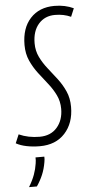

<svg xmlns="http://www.w3.org/2000/svg" viewBox="-82 -746 485 998"><g transform="rotate(-5 160.0 -246.5)"><path d="M341 -689 323 -646Q286 -663 240 -663Q187 -663 154.5 -626Q122 -589 122 -525Q122 -486 138 -453Q154 -420 178 -390Q202 -360 226 -328.5Q250 -297 266 -261Q282 -225 282 -180Q282 -95 234 -42.5Q186 10 103 10Q67 10 34.5 3.5Q2 -3 -21 -16L-2 -61Q47 -39 106 -39Q164 -39 197 -77Q230 -115 230 -174Q230 -213 214 -246Q198 -279 174 -309Q150 -339 126 -370.5Q102 -402 85.5 -438.5Q69 -475 69 -521Q69 -609 115.5 -659.5Q162 -710 241 -710Q270 -710 295 -704.5Q320 -699 341 -689ZM75 66H121Q122 78 119 94Q113 130 100.5 159.5Q88 189 69 217H28Q48 184 58.5 155Q69 126 73 98Q76 81 75 66Z"/></g></svg>

Font: Georama Condensed Light
Style: Italic
Weight: 300
Width: 3
Italic angle: -9°
Designer: Jean-Baptiste Levee
Foundry: Production Type
Version: Version 1.000